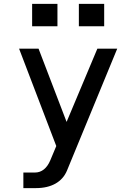

<svg xmlns="http://www.w3.org/2000/svg" viewBox="-20 -750 700 986"><path d="M100 216H165C244 216 300 184 324 126L582 -500H480L322 -124L178 -500H78L269 0L238 74C221 114 194 136 160 136H100ZM145 -615H275V-730H145ZM385 -615H515V-730H385Z"/></svg>

Font: Uncut Plan8
Style: Regular
Weight: 400
Designer: Kasper Nordkvist
Foundry: UNCUT.wtf
Version: Version 1.002;Glyphs 3.1.2 (3151)